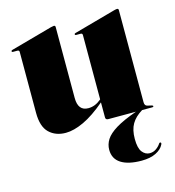

<svg xmlns="http://www.w3.org/2000/svg" viewBox="-102 -544 768 844"><g transform="rotate(-15 282.0 -122.0)"><path d="M45 -109V-386Q45 -394 36.5 -394H17Q11 -394 11 -398.5Q11 -401.5 16 -403L205.5 -455.5Q215.5 -458 219 -458Q226 -458 226 -451V-128Q226 -69 273 -69Q304 -69 331 -92L332.5 -93.5V-386Q332.5 -394 324 -394H304.5Q298.5 -394 298.5 -398.5Q298.5 -401.5 303.5 -403L493 -455.5Q502.5 -458 506.5 -458Q513.5 -458 513.5 -451V-32Q513.5 -15.5 525.5 -13L544.5 -8.5Q550.5 -7 550.5 -4Q550.5 0 545.5 0H498.5Q465.5 20 450 46.5Q434.5 73 434.5 114.5Q434.5 156.5 448.5 174.2Q462.5 192 482.5 192Q498.5 192 511.5 183Q524.5 174 532 162.5Q535.5 156.5 540.5 159Q544 161.5 540.5 168.5Q531 188.5 505 201.5Q479 214.5 439.5 214.5Q379 214.5 346.2 193.5Q313.5 172.5 313.5 131.5Q313.5 107 327.2 85.2Q341 63.5 375.2 42.5Q409.5 21.5 470.5 0H344.5Q332.5 0 332.5 -11V-79.5Q278 -33 232 -11.5Q186 10 149.5 10Q103 10 74 -18Q45 -46 45 -109Z"/></g></svg>

Font: Fraunces 144pt S000 Black
Style: Regular
Weight: 900
Version: Version 1.000; ttfautohint (v1.8.3)